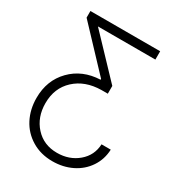

<svg xmlns="http://www.w3.org/2000/svg" viewBox="-217 -863 1120 1213"><g transform="rotate(30 343.0 -256.0)"><path d="M633.3 -32.7Q630.4 39.1 592.3 95.9Q554.2 152.8 490.5 184.1Q426.8 215.3 349.6 215.3Q264.2 215.3 198.5 175.5Q132.8 135.7 98.1 68.4Q63.5 1 63.5 -82Q63.5 -210 145.3 -293.9Q227.1 -377.9 356.9 -383.3V-389.2L84 -678.7V-727.1H592.8V-666.5H173.8L440.4 -386.2V-329.6H393.6Q275.9 -327.6 202.4 -259.8Q128.9 -191.9 128.9 -81.5Q128.9 20.5 189.9 87.6Q251 154.8 348.1 154.8Q437.5 154.8 500 102.1Q562.5 49.3 565.9 -32.7Z"/></g></svg>

Font: Interop Light
Style: Regular
Weight: 300
Designer: Rasmus Andersson, Google, Jang Haemin
Foundry: jhaemin
Version: Version 1.007